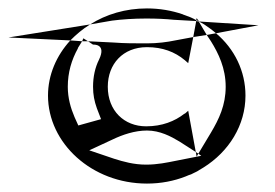

<svg xmlns="http://www.w3.org/2000/svg" viewBox="-66 -432 652 456"><path d="M375 -13C380 -15 384 -17 388 -18L394 -21C398 -23 403 -25 407 -28L412 -31L417 -34C478 -72 517 -135 517 -205C517 -263 491 -316 447 -353L425 -349L435 -334C453 -305 470 -270 470 -226C470 -182 454 -149 435 -117L405 -67L412 -62L351 -50C331 -46 308 -41 281 -41C252 -41 227 -48 205 -55L146 -75L202 -101C225 -112 254 -122 283 -122C314 -122 340 -108 360 -96L399 -71L381 -169L373 -162H372C349 -144 319 -132 281 -132C229 -132 190 -169 190 -226C190 -280 226 -320 283 -320C320 -320 349 -309 373 -289L381 -282L393 -344L350 -336C331 -332 308 -329 283 -329C254 -329 229 -329 204 -331L143 -334L155 -326C155 -326 188 -329 169 -290C160 -272 155 -250 155 -226C155 -207 158 -192 164 -175L174 -149L120 -134L111 -154C102 -175 95 -199 95 -226C95 -260 104 -290 119 -317C119 -318 119 -318 119 -318L129 -334L101 -336C68 -300 48 -254 48 -205C48 -92 152 4 283 4C316 4 347 -2 375 -13ZM401 -389 406 -382H405C403 -383 402 -384 400 -384ZM373 -396 370 -397 368 -398C342 -407 313 -412 283 -412C232 -412 186 -398 148 -374L200 -383C223 -386 252 -388 281 -388C306 -388 327 -387 347 -385L400 -382V-384C392 -389 382 -393 373 -396ZM406 -381V-382ZM405 -67 401 -60 399 -71ZM129 -334 132 -341 143 -334ZM-46 -343 148 -374C130 -363 115 -350 101 -336ZM425 -349 393 -344 400 -382 406 -381ZM548 -372 447 -353C438 -361 429 -367 419 -374L412 -378L406 -381Z"/></svg>

Font: Charger Static
Style: 2
Weight: 1000
Designer: Jasper
Foundry: KineticPlasma Fonts/Cannot Into Space Fonts
Version: Version 1.1